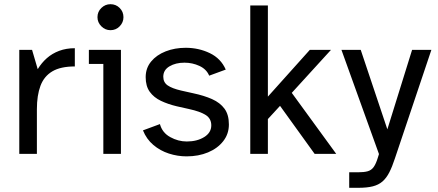

<svg xmlns="http://www.w3.org/2000/svg" viewBox="-20 -734 2088 916"><path d="M72 0V-496H133L160 -404Q178 -434 203.5 -456.5Q229 -479 262.5 -491.5Q296 -504 337 -504V-417Q269 -417 229.5 -393.5Q190 -370 173 -324.5Q156 -279 156 -213V0Z M473 0V-429H404V-496H557V0ZM507 -590Q482 -590 463.5 -608.5Q445 -627 445 -652Q445 -678 463.5 -696Q482 -714 507 -714Q533 -714 551 -696Q569 -678 569 -652Q569 -627 551 -608.5Q533 -590 507 -590Z M870 12Q827 12 785.5 -1.5Q744 -15 711.5 -42.5Q679 -70 662 -112L743 -142Q754 -101 792 -80Q830 -59 871 -59Q920 -59 954 -80Q988 -101 988 -136Q988 -168 962 -185Q936 -202 881 -214L823 -227Q781 -237 747.5 -253Q714 -269 694.5 -296Q675 -323 675 -366Q675 -409 701 -440.5Q727 -472 770.5 -489Q814 -506 866 -506Q928 -506 981 -480.5Q1034 -455 1057 -402L978 -373Q965 -404 931.5 -419.5Q898 -435 860 -435Q818 -435 788.5 -417.5Q759 -400 759 -368Q759 -341 780 -326.5Q801 -312 844 -302L902 -289Q954 -278 992 -261Q1030 -244 1051 -215.5Q1072 -187 1072 -140Q1072 -95 1045 -60.5Q1018 -26 972.5 -7Q927 12 870 12Z M1174 0V-708H1258V-273L1458 -496H1559L1372 -291L1584 0H1481L1316 -229L1258 -166V0Z M1646 162V88H1687Q1717 88 1734.5 83Q1752 78 1763 62.5Q1774 47 1783 17L1788 1L1609 -496H1701L1828 -117L1946 -496H2038L1864 22Q1851 62 1837 89Q1823 116 1804.5 132Q1786 148 1758.5 155Q1731 162 1689 162Z"/></svg>

Font: Atkinson Hyperlegible Next
Style: Regular
Weight: 400
Designer: Elliott Scott, Megan Eiswerth, Linus Boman, Theodore Petrosky, Letters from Sweden
Foundry: Applied Design Works, Letters from Sweden
Version: Version 2.001